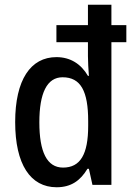

<svg xmlns="http://www.w3.org/2000/svg" viewBox="-20 -780 559 810"><path d="M219 10C280 10 319 -18 349 -68H355L370 0H450V-602H513V-674H450V-760H351V-674H218V-602H351V-543C351 -520 353 -488 355 -460H351C322 -510 277 -539 218 -539C109 -539 44 -443 44 -265C44 -87 108 10 219 10ZM246 -73C178 -73 146 -139 146 -264C146 -387 178 -454 244 -454C321 -454 352 -395 352 -269V-249C352 -129 319 -73 246 -73Z"/></svg>

Font: Noto Sans Thai Looped Condensed Medium
Style: Regular
Weight: 500
Width: 3
Designer: Sasikarn Vongin, Ben Mitchell
Foundry: The Fontpad Ltd
Version: Version 1.001